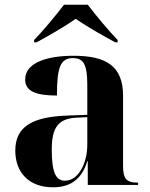

<svg xmlns="http://www.w3.org/2000/svg" viewBox="-20 -786 639 816"><path d="M125 -616V-606H135C178 -629 252 -671 302 -706C352 -671 427 -629 470 -606H480V-616C443 -654 387 -721 353 -766H252C218 -721 162 -654 125 -616ZM205 10C269 10 325 -15 351 -101H353V0H567V-10H563C518 -10 503 -26 503 -81V-379C503 -504 433 -549 293 -549C180 -549 87 -520 87 -448C87 -398 133 -380 222 -380C222 -501 237 -539 290 -539C335 -539 351 -512 351 -425V-298L269 -295C119 -290 45 -249 45 -146C45 -51 105 10 205 10ZM256 -18C218 -18 200 -52 200 -149C200 -243 226 -282 306 -286L351 -288V-171C351 -93 314 -18 256 -18Z"/></svg>

Font: Noto Serif Display
Style: Bold
Weight: 700
Designer: Monotype Design Team
Foundry: Monotype Imaging Inc.
Version: Version 2.009